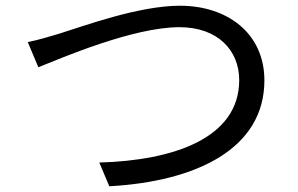

<svg xmlns="http://www.w3.org/2000/svg" viewBox="-20 -669 1040 671"><path d="M77 -522 114 -434C192 -465 444 -574 607 -574C741 -574 816 -493 816 -389C816 -186 586 -108 327 -101L362 -18C668 -35 904 -150 904 -388C904 -554 773 -649 609 -649C464 -649 270 -577 186 -551C149 -540 113 -529 77 -522Z"/></svg>

Font: Noto Sans CJK JP Regular
Style: Regular
Weight: 400
Designer: Ryoko NISHIZUKA (kana & ideographs); Paul D. Hunt (Latin, Greek & Cyrillic); Wenlong ZHANG (bopomofo); Sandoll Communica
Foundry: Adobe Systems Incorporated
Version: Version 1.001;PS 1.001;hotconv 1.0.78;makeotf.lib2.5.61930